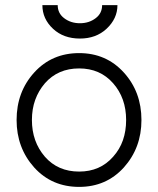

<svg xmlns="http://www.w3.org/2000/svg" viewBox="-20 -720 618 752"><path d="M290 -452Q372 -452 423 -394Q474 -336 474 -250Q474 -207 461.5 -171Q449 -135 423 -106Q372 -48 290 -48Q207 -48 156 -106Q105 -165 105 -250Q105 -293 118 -329Q131 -365 156 -394Q207 -452 290 -452ZM290 -512Q183 -512 114 -436Q45 -360 45 -250Q45 -141 114 -64Q183 12 290 12Q396 12 465 -64Q534 -141 534 -250Q534 -360 465 -436Q396 -512 290 -512ZM146 -700Q146 -646 188 -607Q229 -569 293 -569Q356 -569 397 -607Q440 -647 440 -700H380Q380 -668 355 -649Q329 -629 293 -629Q257 -629 231 -649Q206 -668 206 -700Z"/></svg>

Font: Unageo
Style: Light
Weight: 300
Designer: Richard Sepsi
Foundry: Richard Sepsi
Version: Version 2.000